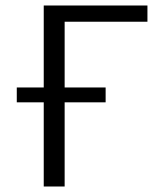

<svg xmlns="http://www.w3.org/2000/svg" viewBox="-20 -678 578 698"><path d="M139 -306H41V-360H139V-658H516V-599H215V-360H364V-306H215V0H139Z"/></svg>

Font: LXGW Bright GB
Style: Regular
Weight: 400
Designer: Christian Thalmann (Catharsis Fonts)
Foundry: LXGW / Christian Thalmann (Catharsis Fonts) / Fontworks Inc.
Version: Version 5.510